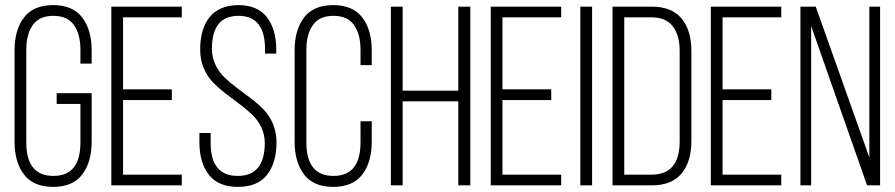

<svg xmlns="http://www.w3.org/2000/svg" viewBox="-20 -726 3506 752"><path d="M339 -529V-477H295V-532Q295 -592 269.5 -628Q244 -664 189 -664Q134 -664 108.5 -628Q83 -592 83 -532V-168Q83 -37 189 -37Q295 -37 295 -168V-319H202V-361H339V-171Q339 -91 302 -42.5Q265 6 188 6Q111 6 74 -42.5Q37 -91 37 -171V-529Q37 -609 74 -657.5Q111 -706 188 -706Q265 -706 302 -657.5Q339 -609 339 -529Z M462 -376H653V-334H462V-42H692V0H416V-700H692V-658H462Z M913 -706Q989 -706 1025.5 -658.5Q1062 -611 1062 -531V-516H1018V-534Q1018 -664 914 -664Q810 -664 810 -535Q810 -501 824 -472Q838 -443 860.5 -421.5Q883 -400 909.5 -380.5Q936 -361 963 -340.5Q990 -320 1012.5 -297Q1035 -274 1049 -241Q1063 -208 1063 -169Q1063 -89 1026 -41.5Q989 6 912 6Q835 6 798 -41.5Q761 -89 761 -169V-205H805V-166Q805 -37 911 -37Q1017 -37 1017 -166Q1017 -200 1003 -228.5Q989 -257 966.5 -278Q944 -299 917.5 -319Q891 -339 864 -359.5Q837 -380 814.5 -403Q792 -426 778 -459Q764 -492 764 -532Q764 -613 801 -659Q838 -705 913 -706Z M1436 -529V-471H1392V-532Q1392 -592 1366.5 -628Q1341 -664 1286 -664Q1231 -664 1205.5 -628Q1180 -592 1180 -532V-168Q1180 -37 1286 -37Q1392 -37 1392 -168V-251H1436V-171Q1436 -91 1399 -42.5Q1362 6 1285 6Q1208 6 1171 -42.5Q1134 -91 1134 -171V-529Q1134 -609 1171 -657.5Q1208 -706 1285 -706Q1362 -706 1399 -657.5Q1436 -609 1436 -529Z M1775 -329H1557V0H1511V-700H1557V-371H1775V-700H1822V0H1775Z M1948 -376H2139V-334H1948V-42H2178V0H1902V-700H2178V-658H1948Z M2253 -700H2299V0H2253Z M2379 -700H2533Q2611 -700 2649.5 -653.5Q2688 -607 2688 -526V-174Q2688 -93 2649.5 -46.5Q2611 0 2533 0H2379ZM2425 -42H2532Q2642 -42 2642 -172V-528Q2642 -588 2615 -623Q2588 -658 2532 -658H2425Z M2810 -376H3001V-334H2810V-42H3040V0H2764V-700H3040V-658H2810Z M3157 -624V0H3115V-700H3175L3385 -109V-700H3427V0H3376Z"/></svg>

Font: Bebas Neue Book
Style: Regular
Weight: 400
Designer: Ryoichi Tsunekawa
Foundry: Ryoichi Tsunekawa
Version: Version 001.003